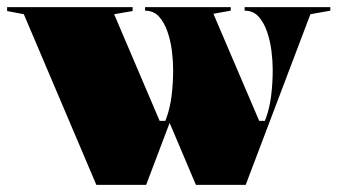

<svg xmlns="http://www.w3.org/2000/svg" viewBox="-40 -520 959 540"><path d="M553 -498 689 -180H705L708 -188Q718 -215 722.5 -250Q727 -285 727 -324Q727 -348 723.5 -376.5Q720 -405 711 -431Q702 -457 687 -473.5Q672 -490 648 -490V-500H889V-490L833 -480L651 0H511L433 -184ZM231 0 27 -480 -20 -489V-500H333V-489L281 -480L409 -180H425L428 -188Q438 -215 442.5 -250Q447 -285 447 -324Q447 -348 443.5 -376.5Q440 -405 431 -431Q422 -457 407 -473.5Q392 -490 368 -490V-500H609V-490L553 -480L371 0Z"/></svg>

Font: Kalnia
Style: Bold
Weight: 700
Designer: Frida Medrano
Foundry: Frida Medrano
Version: Version 1.105